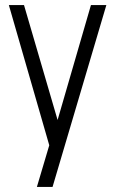

<svg xmlns="http://www.w3.org/2000/svg" viewBox="-20 -560 455 760"><path d="M126 180 175 15 15 -540H75L215 -61H201L340 -540H401L188 180Z"/></svg>

Font: Mohave Light Light
Style: Regular
Weight: 300
Version: Version 2.003